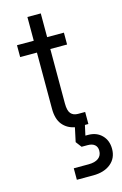

<svg xmlns="http://www.w3.org/2000/svg" viewBox="-134 -688 646 1015"><g transform="rotate(-15 188.5 -180.5)"><path d="M290 -65.9V0H271L258.8 55.2H273.9Q319.8 55.2 348.4 84Q377 112.8 377 159.2Q377 209.5 340.8 239.3Q304.7 269 244.1 269H154.8V206.1H235.8Q271 206.1 290 191.9Q309.1 177.7 309.1 150.9Q309.1 129.9 295.7 118.4Q282.2 106.9 257.8 106.9H224.1L200.2 75.2L216.8 -2Q175.3 -9.8 150.1 -40.5Q125 -71.3 125 -127.9V-435.1H33.2V-500H125V-629.9H198.2V-500H290V-435.1H198.2V-137.2Q198.2 -97.2 211.9 -81.5Q225.6 -65.9 251 -65.9Z"/></g></svg>

Font: Overused Grotesk
Style: Regular
Weight: 400
Version: Version 0.002